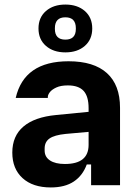

<svg xmlns="http://www.w3.org/2000/svg" viewBox="-20 -813 609 843"><path d="M203 10Q124 10 79 -31Q34 -72 34 -143Q34 -216 83 -257.5Q132 -299 226 -308L369 -322V-234L268 -225Q219 -220 197.5 -205Q176 -190 176 -161V-152Q176 -124 199.5 -108.5Q223 -93 265 -93Q369 -93 369 -177V-247V-262V-338Q369 -390 347 -414Q325 -438 278 -438Q247 -438 227.5 -429Q208 -420 199 -408.5Q190 -397 190 -387V-383H49Q86 -544 281 -544Q392 -544 449.5 -492Q507 -440 507 -340V0H380V-91H361Q343 -42 304 -16Q265 10 203 10ZM267 -583Q214.4 -583 181.7 -611.5Q149 -640 149 -688Q149 -736.1 181.7 -764.6Q214.4 -793 267 -793Q320 -793 352.5 -764.6Q385 -736.1 385 -688Q385 -640 352.5 -611.5Q320 -583 267 -583ZM267 -639Q313 -639 313 -686V-689Q313 -737 267 -737Q221 -737 221 -689V-686Q221 -639 267 -639Z"/></svg>

Font: Mozilla Text ExtraLight
Style: Regular
Weight: 200
Designer: Studio DRAMA
Foundry: Studio DRAMA
Version: Version 1.000